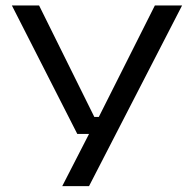

<svg xmlns="http://www.w3.org/2000/svg" viewBox="-20 -498 695 688"><path d="M371 -79 318.5 -48 535 -478.5H632.5L299 169H203L318.5 -56L352.5 -18H257L22.5 -478.5H120L318 -79Z"/></svg>

Font: Anek Gujarati Expanded
Style: Regular
Weight: 400
Width: 7
Designer: Mrunmayee Ghaisas (Gujarati), Yesha Goshar (Latin)
Foundry: Ek Type
Version: Version 1.003